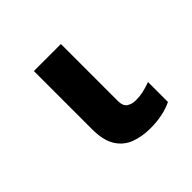

<svg xmlns="http://www.w3.org/2000/svg" viewBox="-139 -711 879 879"><g transform="rotate(-45 300.0 -271.5)"><path d="M372 10Q318 10 274.5 -6.5Q231 -23 205.5 -63.5Q180 -104 180 -177V-553H355V-183Q355 -152 372.5 -140Q390 -128 415 -128Q441 -128 463.5 -133Q486 -138 514 -148V-19Q488 -6 452 2Q416 10 372 10Z"/></g></svg>

Font: Noto Sans Mono Black
Style: Regular
Weight: 900
Designer: Monotype Design Team
Foundry: Monotype Imaging Inc.
Version: Version 2.014